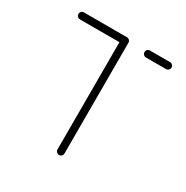

<svg xmlns="http://www.w3.org/2000/svg" viewBox="-126 -626 710 732"><g transform="rotate(30 229.0 -260.0)"><path d="M244.1 -504.1V-15.6Q244.1 -9.3 239.6 -4.8Q235.2 -0.4 228.9 -0.4Q222.6 -0.4 218 -4.8Q213.3 -9.3 213.3 -15.6V-504.1ZM24.1 -503.3Q24.1 -509.6 28.5 -514.1Q33 -518.5 39.3 -518.5H228.9Q235.2 -518.5 239.6 -514.1Q244.1 -509.6 244.1 -503.3Q244.1 -497 239.6 -492.4Q235.2 -487.8 228.9 -487.8H39.3Q33 -487.8 28.5 -492.4Q24.1 -497 24.1 -503.3ZM314.8 -503.3Q314.8 -509.6 319.3 -514.1Q323.7 -518.5 330 -518.5H418.5Q424.8 -518.5 429.3 -514.1Q433.7 -509.6 433.7 -503.3Q433.7 -497 429.3 -492.4Q424.8 -487.8 418.5 -487.8H330Q323.7 -487.8 319.3 -492.4Q314.8 -497 314.8 -503.3Z"/></g></svg>

Font: 26F Galaxy Hebrew Ultra Light
Style: Regular
Weight: 200
Designer: C₂₉H₂₅N₃O₅
Version: Version 1.000